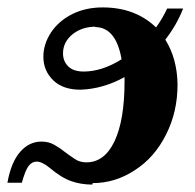

<svg xmlns="http://www.w3.org/2000/svg" viewBox="-43 -489 525 518"><path d="M207 5 206 9Q176 9 150 0Q123 -9 90 -37Q70 -53 56 -53Q43 -53 34 -41Q25 -29 16 4H-23Q-13 -52 12 -80Q36 -107 69 -107Q89 -107 104 -98Q120 -89 132 -79Q141 -72 159 -60Q172 -51 190 -51Q239 -51 266 -108Q293 -165 293 -269V-281Q235 -249 174 -247Q127 -247 101 -272Q74 -298 74 -336Q74 -370 95 -402Q116 -433 152 -451Q188 -469 234 -469Q322 -469 378 -415Q396 -440 408 -466H451Q434 -422 403 -382Q435 -331 436 -261Q436 -187 405 -126Q374 -64 321 -30Q268 5 207 5ZM213 -416 215 -417Q178 -417 152 -396Q127 -375 127 -345Q127 -324 141 -310Q155 -296 183 -296Q232 -296 285 -329Q270 -416 213 -416Z"/></svg>

Font: Libra Serif Modern
Style: Bold Italic
Weight: 700
Italic angle: -12°
Designer: Stefan Peev, Context Ltd
Foundry: Stefan Peev, Context Ltd
Version: Version 1.000